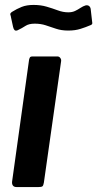

<svg xmlns="http://www.w3.org/2000/svg" viewBox="-20 -759 395 779"><path d="M158 -18Q156 -6 152 -3Q148 0 135 0H48Q37 0 32.5 -6Q28 -12 29 -22L98 -517Q100 -525 102.5 -527.5Q105 -530 112 -530H213Q220 -530 224.5 -524Q229 -518 228 -511ZM345 -656Q329 -649 307 -642Q285 -635 257 -635Q229 -635 207 -642.5Q185 -650 165 -656.5Q145 -663 121 -663Q97 -663 83.5 -654Q70 -645 51 -636Q43 -633 39 -637Q35 -641 33 -650L25 -687Q24 -694 22 -699.5Q20 -705 29 -711Q48 -723 68 -731Q88 -739 116 -739Q145 -739 169 -732Q193 -725 214.5 -717Q236 -709 257 -709Q273 -709 284.5 -714.5Q296 -720 306.5 -727Q317 -734 327 -737Q336 -739 341.5 -734.5Q347 -730 348 -722L353 -678Q354 -672 354.5 -665.5Q355 -659 345 -656Z"/></svg>

Font: Libre Franklin Thin SemiBold
Style: Italic
Weight: 600
Italic angle: -8°
Version: Version 3.000